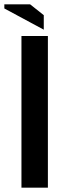

<svg xmlns="http://www.w3.org/2000/svg" viewBox="-49 -866 289 886"><path d="M50 -700H172V0H50ZM-29 -827V-846H90L153 -796V-729Z"/></svg>

Font: Tschichold
Style: Bold
Weight: 700
Designer: Peter Wiegel
Foundry: Peter Wiegel
Version: Version 1.000; ttfautohint (v1.3)